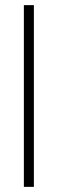

<svg xmlns="http://www.w3.org/2000/svg" viewBox="-20 -718 225 748"><path d="M112 10V-698H73V10Z"/></svg>

Font: Libertinus Serif Display
Style: Regular
Weight: 400
Designer: Philipp H. Poll
Foundry: Khaled Hosny
Version: Version 6.1